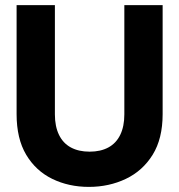

<svg xmlns="http://www.w3.org/2000/svg" viewBox="-20 -720 702 752"><path d="M328 12Q249 12 184.5 -19.5Q120 -51 82.5 -114Q45 -177 45 -273V-700H195V-272Q195 -225 211 -192Q227 -159 257.5 -142.5Q288 -126 331 -126Q374 -126 404.5 -142.5Q435 -159 451 -192Q467 -225 467 -272V-700H617V-273Q617 -177 578 -114Q539 -51 473 -19.5Q407 12 328 12Z"/></svg>

Font: DM Sans 36pt Black
Style: Regular
Weight: 900
Designer: Colophon Foundry, Jonny Pinhorn
Foundry: Colophon Foundry
Version: Version 4.004;gftools[0.9.30]